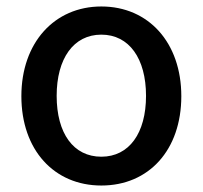

<svg xmlns="http://www.w3.org/2000/svg" viewBox="-20 -557 628 593"><path d="M540 -260C540 -94 440 16 293 16C147 16 46 -94 46 -260C46 -425 148 -537 293 -537C439 -537 540 -425 540 -260ZM431 -261C431 -376 379 -450 293 -450C207 -450 155 -376 155 -261C155 -145 207 -73 293 -73C379 -73 431 -146 431 -261Z"/></svg>

Font: Repo Medium
Style: Regular
Weight: 500
Designer: Stefan Peev
Foundry: Context Ltd
Version: Version 1.502